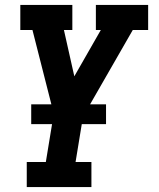

<svg xmlns="http://www.w3.org/2000/svg" viewBox="-20 -540 640 775"><path d="M88 215V114H165L197 -81L111 -419H62V-520H272V-419H238L280 -232L387 -419H367V-520H578V-419H516L315 -69L285 114H349V215ZM106 -39V-119H408V-39Z"/></svg>

Font: Iosevka Etoile Oblique
Style: Bold
Weight: 700
Italic angle: -9°
Designer: Belleve Invis
Foundry: Belleve Invis
Version: Version 15.5.2; ttfautohint (v1.8.4)